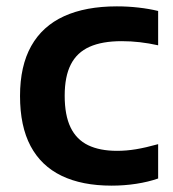

<svg xmlns="http://www.w3.org/2000/svg" viewBox="-20 -574 544 604"><path d="M331 10Q238 10 173.8 -21Q109.5 -52 76.2 -114.5Q43 -177 43 -272Q43 -366.5 78.2 -429.2Q113.5 -492 181.5 -523Q249.5 -554 347.5 -554Q382.5 -554 415.5 -550.2Q448.5 -546.5 477.5 -539.5V-431.5Q448 -438 420.2 -441.2Q392.5 -444.5 362.5 -444.5Q301.5 -444.5 261.8 -426.8Q222 -409 202.8 -371.2Q183.5 -333.5 183.5 -273Q183.5 -211.5 202 -173.2Q220.5 -135 257.2 -117.2Q294 -99.5 348 -99.5Q377.5 -99.5 407.8 -104.5Q438 -109.5 477.5 -120.5V-12.5Q446 -1.5 408.5 4.2Q371 10 331 10Z"/></svg>

Font: Encode Sans SemiExpanded SemiBold
Style: Regular
Weight: 600
Width: 6
Designer: Multiple Designers
Foundry: Impallari Type
Version: Version 3.002